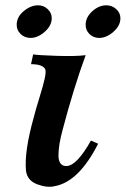

<svg xmlns="http://www.w3.org/2000/svg" viewBox="-20 -688 474 724"><path d="M434 -617Q433 -590 407 -567.5Q381 -545 354 -545Q332 -545 317 -560Q302 -575 303 -597Q304 -624 328.5 -646Q353 -668 381 -668Q403 -668 419 -653Q435 -638 434 -617ZM175 -617Q174 -590 148 -567.5Q122 -545 95 -545Q73 -545 57.5 -560Q42 -575 43 -597Q44 -625 70 -646.5Q96 -668 124 -668Q145 -668 160.5 -653Q176 -638 175 -617ZM350 -146Q277 -2 186 14Q158 21 120.5 7Q83 -7 78 -44Q71 -117 108 -248Q113 -269 128 -317.5Q143 -366 148.5 -391.5Q154 -417 151 -426Q142 -446 97 -446L105 -483Q118 -480 191.5 -477.5Q265 -475 303 -480Q257 -354 216 -198Q208 -168 204.5 -146.5Q201 -125 200.5 -104Q200 -83 208 -72Q216 -61 232 -62Q270 -64 323 -158Z"/></svg>

Font: GFS Artemisia
Style: Bold Italic
Weight: 700
Italic angle: -12°
Designer: Designed by Takis Katsoulidis and George D. Matthiopoulos.
Foundry: Designed by Takis Katsoulidis and George D. Matthiopoulos.
Version: Version 1.0